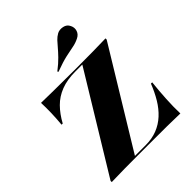

<svg xmlns="http://www.w3.org/2000/svg" viewBox="-214 -905 1034 1034"><g transform="rotate(-45 302.5 -388.5)"><path d="M34.7 0V-8.9L370.2 -559.7H317.7Q254.8 -559.7 208.9 -541.9Q162.9 -524.2 129.8 -490.7Q96.8 -457.3 71 -409.7H62.1Q66.1 -452.4 67.3 -493.1Q68.5 -533.9 66.9 -571Q108.1 -570.2 163.3 -569.4Q218.5 -568.5 302.4 -568.5H358.1Q404.8 -568.5 458.5 -569Q512.1 -569.4 558.1 -571V-562.1L222.6 -11.3H304Q352.4 -11.3 391.5 -26.6Q430.6 -41.9 461.7 -70.6Q492.7 -99.2 516.5 -138.7Q540.3 -178.2 558.9 -225.8H568.5Q562.1 -166.1 558.9 -109.3Q555.6 -52.4 557.3 0Q515.3 -1.6 458.1 -2Q400.8 -2.4 315.3 -2.4H236.3Q187.9 -2.4 134.7 -2Q81.5 -1.6 34.7 0ZM251.6 -622.6 248.4 -628.2Q283.9 -655.6 305.6 -678.2Q327.4 -700.8 341.5 -717.7Q355.6 -734.7 368.1 -748Q380.6 -761.3 397.6 -771Q415.3 -780.6 439.5 -775.8Q463.7 -771 473.4 -749.2Q483.1 -729.8 476.6 -709.7Q470.2 -689.5 448.4 -679Q425.8 -667.7 402 -663.3Q378.2 -658.9 343.1 -651.2Q308.1 -643.5 251.6 -622.6Z"/></g></svg>

Font: Playfair 144pt SemiExpanded Black
Style: Regular
Weight: 900
Width: 6
Designer: Claus Eggers Sørensen
Foundry: Claus Eggers Sørensen
Version: Version 2.203